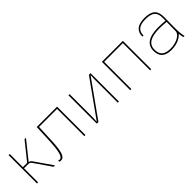

<svg xmlns="http://www.w3.org/2000/svg" viewBox="195 -1448 2394 2394"><g transform="rotate(-45 1391.5 -251.0)"><path d="M197 -248C215 -248 228 -240 242 -220L394 0H419L259 -231C246 -250 232 -259 215 -261L406 -500H381L195 -268H120V-500H100V0H120V-248Z M488 -12 489 6C498 9 509 10 517 10C574 10 599 -62 607 -247L617 -480H935V0H955V-500H596L587 -292C578 -87 558 -10 511 -10C505 -10 495 -12 490 -14Z M1155 0H1184L1526 -480H1529C1525 -433 1525 -407 1525 -360V0H1545V-500H1516L1174 -20H1171C1175 -67 1175 -93 1175 -140V-500H1155Z M1765 0V-480H2095V0H2115V-500H1745V0Z M2666 -120C2665 -62 2572 -10 2470 -10C2363 -10 2316 -52 2316 -143C2316 -242 2392 -288 2552 -288C2582 -288 2633 -285 2668 -281ZM2296 -140C2296 -47 2347 10 2463 10C2559 10 2628 -22 2670 -70C2672 -42 2677 -18 2682 0H2703C2691 -31 2686 -100 2687 -182L2689 -344C2690 -462 2636 -512 2506 -512C2383 -512 2324 -462 2324 -365H2344C2344 -451 2393 -492 2506 -492C2623 -492 2671 -450 2669 -349V-302C2635 -305 2583 -308 2547 -308C2372 -308 2296 -248 2296 -140Z"/></g></svg>

Font: Perun Thin
Style: Regular
Weight: 100
Foundry: Copyright (c) Stefan Peev, Context Ltd, 2016
Version: Version 1.089